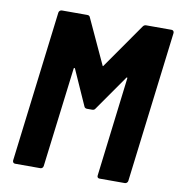

<svg xmlns="http://www.w3.org/2000/svg" viewBox="-79 -773 789 845"><g transform="rotate(10 315.5 -350.0)"><path d="M492 -692 353 -493C351 -489 349 -489 348 -493L256 -692C254 -698 249 -700 243 -700H130C123 -700 117 -695 116 -688L33 -12C33 -5 37 0 44 0H157C164 0 169 -5 170 -12L225 -456C225 -461 229 -462 231 -458L301 -301C303 -295 309 -293 314 -293H337C342 -293 348 -295 351 -301L460 -457C462 -461 466 -460 465 -455L411 -12C410 -5 414 0 421 0H534C541 0 547 -5 548 -12L631 -688C631 -695 627 -700 620 -700H507C501 -700 496 -698 492 -692Z"/></g></svg>

Font: Barlow Semi Condensed
Style: Bold Italic
Weight: 700
Width: 4
Italic angle: -7°
Designer: Jeremy Tribby
Foundry: Tribby Type
Version: Version 1.422;hotconv 1.0.109;makeotfexe 2.5.65596